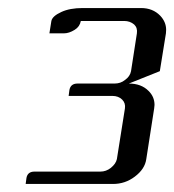

<svg xmlns="http://www.w3.org/2000/svg" viewBox="-20 -458 434 478"><path d="M43.9 0 45.9 -15.1Q48.8 -30.8 65.9 -30.8H230Q244.1 -30.8 255.9 -40Q268.6 -50.3 271 -62L291 -188Q293 -201.2 284.2 -210Q274.9 -219.2 259.8 -219.2H150.9L152.8 -233.9Q155.8 -250 172.9 -250H265.1Q280.3 -250 291 -258.8Q303.7 -267.6 306.2 -280.8L320.8 -375Q322.8 -388.7 314 -397Q303.7 -405.8 289.1 -405.8H181.2Q178.7 -391.6 166 -383.8Q151.9 -375 139.2 -375H103L107.9 -405.8Q110.4 -418 132.8 -428.2Q153.8 -438 186 -438H331.1Q360.4 -438 378.9 -418.9Q393.6 -403.3 393.6 -383.8Q393.6 -377.9 393.1 -375L377.9 -280.8L300.8 -250Q331.5 -250 349.6 -231.9Q364.7 -217.3 364.7 -196.8Q364.7 -193.8 363.8 -188L344.2 -62Q340.8 -37.1 315.4 -18.1Q291.5 0 261.2 0Z"/></svg>

Font: Hhenum
Style: Italic
Weight: 400
Designer: T. Christopher White
Version: Version 1.0